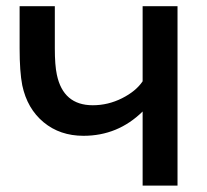

<svg xmlns="http://www.w3.org/2000/svg" viewBox="-20 -582 649 602"><path d="M427.2 -562.5H536.6V0H427.2V-232.4Q349.6 -156.2 241.7 -156.2Q168 -156.2 116.7 -198.7Q65.4 -241.2 49.8 -314.5Q41.5 -356.9 41.5 -430.2V-562.5H151.9V-430.2Q151.9 -377.4 158.2 -348.1Q178.2 -252 271 -252Q318.8 -252 362.5 -273.9Q406.2 -295.9 427.2 -327.1Z"/></svg>

Font: Manrope3 Semibold
Style: Regular
Weight: 600
Width: 4
Designer: Mikhail Sharanda
Foundry: Mikhail Sharanda
Version: Version 3.000;PS 003.000;hotconv 1.0.88;makeotf.lib2.5.64775